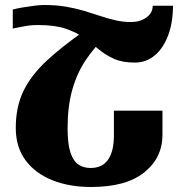

<svg xmlns="http://www.w3.org/2000/svg" viewBox="-20 -737 748 767"><path d="M31 -623V-699Q46 -703 69 -707Q92 -711 116 -714Q140 -717 156 -717Q206 -717 245.5 -710Q285 -703 318 -693Q351 -683 381 -673Q411 -663 441 -656Q471 -649 504 -649Q539 -649 564.5 -667Q590 -685 590 -714H671Q671 -648 652 -596.5Q633 -545 598.5 -516Q564 -487 519 -487Q469 -487 435.5 -502Q402 -517 375 -539.5Q348 -562 317.5 -584.5Q287 -607 243.5 -622Q200 -637 132 -637Q101 -637 74.5 -631.5Q48 -626 31 -623ZM407 -596Q358 -550 322.5 -497Q287 -444 268.5 -377.5Q250 -311 250 -225Q250 -162 261.5 -127.5Q273 -93 293.5 -79.5Q314 -66 342 -66Q389 -66 412 -99.5Q435 -133 435 -195V-295H629V-198Q629 -107 556.5 -48.5Q484 10 344 10Q256 10 188 -17.5Q120 -45 81.5 -97.5Q43 -150 43 -226Q43 -310 73.5 -373Q104 -436 165 -493Q226 -550 319 -615Z"/></svg>

Font: Noto Serif Armenian Black
Style: Regular
Weight: 900
Version: Version 2.007